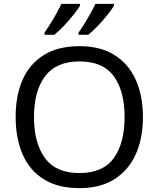

<svg xmlns="http://www.w3.org/2000/svg" viewBox="-20 -964 821 994"><path d="M720 -358Q720 -247 682.5 -164.5Q645 -82 572 -36Q499 10 391 10Q280 10 206.5 -36Q133 -82 97 -165Q61 -248 61 -359Q61 -469 97 -551Q133 -633 206.5 -679Q280 -725 392 -725Q499 -725 572 -679.5Q645 -634 682.5 -551.5Q720 -469 720 -358ZM156 -358Q156 -223 213 -145.5Q270 -68 391 -68Q513 -68 569 -145.5Q625 -223 625 -358Q625 -493 569 -569.5Q513 -646 392 -646Q271 -646 213.5 -569.5Q156 -493 156 -358ZM570 -934Q560 -917 537 -888Q514 -859 487 -830.5Q460 -802 437 -784H387V-796Q401 -815 417 -841Q433 -867 448.5 -894.5Q464 -922 474 -944H570ZM394 -934Q384 -917 361 -888Q338 -859 311 -830.5Q284 -802 261 -784H211V-796Q232 -825 257 -867.5Q282 -910 298 -944H394Z"/></svg>

Font: Noto Sans Ethiopic
Style: Regular
Weight: 400
Designer: Monotype Design Team
Foundry: Monotype Imaging Inc.
Version: Version 2.102; ttfautohint (v1.8.4.7-5d5b)